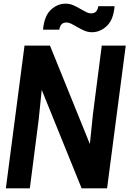

<svg xmlns="http://www.w3.org/2000/svg" viewBox="-20 -1029 715 1049"><path d="M586 -853ZM483 -853Q459 -853 438.5 -862.5Q418 -872 401 -882Q384 -892 370 -899Q356 -906 342 -906Q310 -906 304 -867H215Q222 -942 258 -975.5Q294 -1009 338 -1009Q362 -1009 382.5 -999.5Q403 -990 420 -980Q437 -970 451 -963Q465 -956 479 -956Q511 -956 517 -995H606Q600 -921 563.5 -887Q527 -853 483 -853ZM565 0H426L208 -538L191 -373L143 0H12L114 -780H253L471 -242L488 -407L536 -780H667Z"/></svg>

Font: Tanohe Sans SemiBold
Style: Italic
Weight: 600
Designer: Village Type and Design LLC & Cristiano Sobral
Foundry: Cooper Hewitt Smithsonian Design Museum
Version: Version 1.00;September 29, 2021;FontCreator 13.0.0.2655 64-b